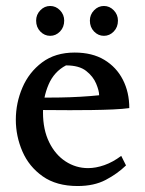

<svg xmlns="http://www.w3.org/2000/svg" viewBox="-20 -612 486 643"><path d="M230 -436Q289 -436 329.5 -411.5Q370 -387 391.5 -345Q413 -303 413 -250Q392 -247 359 -245.5Q326 -244 288 -243.5Q250 -243 214 -243Q166 -243 131 -243.5Q96 -244 97 -244V-285Q102 -285 125 -285Q148 -285 181 -285.5Q214 -286 249 -288Q284 -290 312 -293Q312 -308 302 -332Q292 -356 268.5 -374.5Q245 -393 201 -393Q161 -372 142.5 -328.5Q124 -285 124 -235Q124 -178 144.5 -136Q165 -94 199.5 -71.5Q234 -49 275 -49Q301 -49 329.5 -59Q358 -69 386 -90L402 -58Q373 -30 334 -9.5Q295 11 240 11Q169 11 123 -21.5Q77 -54 55 -105Q33 -156 33 -211Q33 -267 55 -318.5Q77 -370 121 -403Q165 -436 230 -436ZM148 -492Q129 -492 115 -506.5Q101 -521 101 -543Q101 -563 115 -577.5Q129 -592 148 -592Q167 -592 181 -577.5Q195 -563 195 -543Q195 -521 181 -506.5Q167 -492 148 -492ZM328 -492Q309 -492 295 -506.5Q281 -521 281 -543Q281 -563 295 -577.5Q309 -592 328 -592Q347 -592 361 -577.5Q375 -563 375 -543Q375 -521 361 -506.5Q347 -492 328 -492Z"/></svg>

Font: Ruwudu
Style: Regular
Weight: 400
Designer: Becca Hirsbrunner Spalinger
Foundry: SIL International
Version: Version 3.000